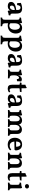

<svg xmlns="http://www.w3.org/2000/svg" viewBox="2669 -3404 980 6358"><g transform="rotate(90 3159.0 -225.0)"><path d="M490 -78C438 -81 430 -97 430 -158V-256C430 -347 418 -394 387 -426C363 -449 324 -467 260 -467C202 -467 130 -451 75 -425C82 -389 83 -344 80 -310C96 -303 124 -301 148 -301C151 -350 170 -415 232 -415C254 -415 275 -407 291 -388C308 -367 312 -343 312 -274C212 -260 43 -231 43 -102C43 -33 92 7 179 7C229 7 265 -6 290 -28C307 -42 320 -61 329 -82C327 -70 326 -58 326 -49C326 -15 335 2 354 9C392 -9 442 -21 483 -23C490 -39 492 -60 490 -78ZM312 -194C312 -103 260 -63 218 -63C189 -63 165 -82 165 -126C165 -199 237 -215 312 -226Z M828 9C986 9 1090 -103 1090 -257C1090 -401 1014 -467 898 -467C834 -467 783 -430 763 -403C757 -397 750 -388 743 -375C747 -391 750 -403 750 -417C750 -448 740 -461 725 -467C694 -451 626 -435 569 -433C561 -420 559 -404 559 -386C624 -383 633 -362 633 -310V98C633 172 617 189 564 192C560 206 559 222 559 245C590 243 656 242 710 242C762 242 818 243 851 245C851 225 850 206 845 192C776 188 750 168 750 81V-3C776 4 798 9 828 9ZM863 -394C927 -394 965 -327 965 -233C965 -77 884 -44 831 -44C796 -44 772 -57 750 -79V-214C750 -347 808 -394 863 -394Z M1426 9C1584 9 1688 -103 1688 -257C1688 -401 1612 -467 1496 -467C1432 -467 1381 -430 1361 -403C1355 -397 1348 -388 1341 -375C1345 -391 1348 -403 1348 -417C1348 -448 1338 -461 1323 -467C1292 -451 1224 -435 1167 -433C1159 -420 1157 -404 1157 -386C1222 -383 1231 -362 1231 -310V98C1231 172 1215 189 1162 192C1158 206 1157 222 1157 245C1188 243 1254 242 1308 242C1360 242 1416 243 1449 245C1449 225 1448 206 1443 192C1374 188 1348 168 1348 81V-3C1374 4 1396 9 1426 9ZM1461 -394C1525 -394 1563 -327 1563 -233C1563 -77 1482 -44 1429 -44C1394 -44 1370 -57 1348 -79V-214C1348 -347 1406 -394 1461 -394Z M2215 -78C2163 -81 2155 -97 2155 -158V-256C2155 -347 2143 -394 2112 -426C2088 -449 2049 -467 1985 -467C1927 -467 1855 -451 1800 -425C1807 -389 1808 -344 1805 -310C1821 -303 1849 -301 1873 -301C1876 -350 1895 -415 1957 -415C1979 -415 2000 -407 2016 -388C2033 -367 2037 -343 2037 -274C1937 -260 1768 -231 1768 -102C1768 -33 1817 7 1904 7C1954 7 1990 -6 2015 -28C2032 -42 2045 -61 2054 -82C2052 -70 2051 -58 2051 -49C2051 -15 2060 2 2079 9C2117 -9 2167 -21 2208 -23C2215 -39 2217 -60 2215 -78ZM2037 -194C2037 -103 1985 -63 1943 -63C1914 -63 1890 -82 1890 -126C1890 -199 1962 -215 2037 -226Z M2678 -435C2656 -451 2635 -459 2608 -459C2555 -459 2513 -424 2484 -378C2476 -366 2470 -346 2461 -322C2468 -355 2475 -384 2475 -417C2475 -448 2465 -461 2450 -467C2419 -451 2351 -435 2294 -433C2286 -420 2284 -404 2284 -386C2349 -383 2358 -362 2358 -310V-144C2358 -70 2342 -53 2289 -50C2285 -37 2284 -20 2284 3C2315 1 2381 0 2435 0C2487 0 2543 1 2576 3C2576 -17 2575 -36 2570 -50C2501 -54 2475 -74 2475 -161V-234C2475 -305 2521 -366 2553 -366C2580 -366 2597 -351 2600 -292C2623 -292 2654 -296 2670 -303C2669 -342 2672 -399 2678 -435Z M2914 9C2961 9 3013 -9 3037 -33C3036 -48 3030 -64 3022 -75C3003 -61 2983 -54 2958 -54C2923 -54 2903 -80 2903 -154V-380C2936 -388 2975 -393 3021 -394C3027 -411 3030 -429 3030 -448H2903V-563C2903 -606 2899 -613 2883 -620C2859 -600 2821 -582 2786 -575V-448H2723C2715 -430 2713 -415 2713 -394C2745 -393 2765 -389 2786 -382V-135C2786 -32 2828 9 2914 9Z M3551 -78C3499 -81 3491 -97 3491 -158V-256C3491 -347 3479 -394 3448 -426C3424 -449 3385 -467 3321 -467C3263 -467 3191 -451 3136 -425C3143 -389 3144 -344 3141 -310C3157 -303 3185 -301 3209 -301C3212 -350 3231 -415 3293 -415C3315 -415 3336 -407 3352 -388C3369 -367 3373 -343 3373 -274C3273 -260 3104 -231 3104 -102C3104 -33 3153 7 3240 7C3290 7 3326 -6 3351 -28C3368 -42 3381 -61 3390 -82C3388 -70 3387 -58 3387 -49C3387 -15 3396 2 3415 9C3453 -9 3503 -21 3544 -23C3551 -39 3553 -60 3551 -78ZM3373 -194C3373 -103 3321 -63 3279 -63C3250 -63 3226 -82 3226 -126C3226 -199 3298 -215 3373 -226Z M4472 -50C4431 -53 4416 -67 4416 -150V-295C4416 -417 4353 -461 4266 -461C4202 -461 4154 -427 4130 -396C4121 -387 4113 -374 4106 -355C4105 -366 4103 -376 4098 -385C4075 -442 4024 -466 3965 -466C3899 -466 3848 -430 3824 -399C3819 -393 3813 -383 3801 -355C3806 -387 3808 -403 3808 -420C3808 -449 3796 -462 3782 -467C3752 -451 3677 -435 3630 -433C3622 -418 3619 -403 3619 -386C3686 -382 3694 -362 3694 -306V-137C3694 -70 3679 -53 3626 -49C3621 -35 3620 -18 3620 3C3651 1 3710 0 3749 0C3788 0 3848 1 3881 3C3881 -18 3880 -35 3875 -50C3825 -53 3811 -70 3811 -138V-225C3811 -337 3863 -389 3914 -389C3965 -389 3997 -362 3997 -276V-150C3997 -69 3983 -53 3933 -50C3928 -36 3927 -18 3927 3C3963 1 4012 0 4056 0C4100 0 4151 1 4184 3C4184 -18 4183 -36 4178 -50C4130 -53 4114 -70 4114 -138V-222C4114 -336 4165 -385 4218 -385C4266 -385 4299 -359 4299 -270V-147C4299 -70 4284 -52 4236 -50C4231 -35 4230 -19 4230 3C4264 1 4317 0 4361 0C4404 0 4447 1 4478 3C4478 -18 4477 -35 4472 -50Z M4932 -109C4900 -76 4853 -57 4808 -57C4712 -57 4675 -127 4667 -210C4767 -215 4889 -216 4941 -216C4950 -226 4957 -240 4961 -257C4955 -376 4900 -467 4762 -467C4627 -467 4542 -363 4542 -228C4542 -96 4614 9 4770 9C4848 9 4908 -14 4957 -68C4956 -84 4944 -103 4932 -109ZM4757 -412C4810 -412 4840 -356 4840 -268H4665C4669 -375 4710 -412 4757 -412Z M5588 -50C5550 -50 5534 -69 5534 -137V-299C5534 -419 5462 -462 5382 -462C5315 -462 5264 -427 5240 -395C5229 -382 5224 -370 5218 -358C5224 -381 5226 -401 5226 -417C5226 -448 5216 -461 5201 -467C5170 -451 5102 -435 5045 -433C5037 -420 5035 -404 5035 -386C5100 -383 5109 -362 5109 -310V-137C5109 -70 5093 -50 5041 -50C5036 -37 5035 -19 5035 3C5064 1 5124 0 5168 0C5211 0 5267 2 5296 3C5296 -18 5295 -34 5289 -50C5244 -50 5226 -69 5226 -137V-222C5226 -335 5280 -385 5331 -385C5382 -385 5416 -358 5416 -269V-140C5416 -71 5395 -50 5353 -50C5347 -35 5346 -18 5346 3C5377 2 5435 0 5477 0C5520 0 5565 1 5595 3C5595 -19 5593 -35 5588 -50Z M5842 9C5889 9 5941 -9 5965 -33C5964 -48 5958 -64 5950 -75C5931 -61 5911 -54 5886 -54C5851 -54 5831 -80 5831 -154V-380C5864 -388 5903 -393 5949 -394C5955 -411 5958 -429 5958 -448H5831V-563C5831 -606 5827 -613 5811 -620C5787 -600 5749 -582 5714 -575V-448H5651C5643 -430 5641 -415 5641 -394C5673 -393 5693 -389 5714 -382V-135C5714 -32 5756 9 5842 9Z M6147 -562C6191 -562 6222 -591 6222 -627C6222 -669 6195 -695 6149 -695C6109 -695 6076 -669 6076 -626C6076 -590 6105 -562 6147 -562ZM6025 3C6055 1 6108 0 6155 0C6201 0 6251 1 6283 3C6283 -13 6282 -34 6277 -50C6232 -51 6216 -70 6216 -137V-420C6216 -448 6206 -461 6191 -467C6165 -450 6083 -433 6034 -433C6026 -420 6024 -404 6024 -386C6090 -384 6099 -362 6099 -315V-137C6099 -70 6084 -51 6031 -50C6026 -35 6025 -16 6025 3Z"/></g></svg>

Font: Vollkorn Semibold
Style: Regular
Weight: 600
Designer: Friedrich Althausen
Foundry: Friedrich Althausen
Version: Version 4.015;PS 004.015;hotconv 1.0.88;makeotf.lib2.5.64775